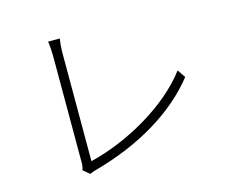

<svg xmlns="http://www.w3.org/2000/svg" viewBox="-103 -875 1206 1020"><g transform="rotate(-15 500.0 -365.5)"><path d="M274 3C285 -3 297 -6 306 -9C563 -79 768 -204 894 -364L864 -408C742 -245 505 -111 297 -61V-657C297 -680 300 -717 303 -734H239C242 -719 245 -676 245 -656V-67C245 -49 243 -38 238 -27Z"/></g></svg>

Font: Noto Sans JP Light
Style: Regular
Weight: 300
Designer: Ryoko NISHIZUKA (kana & ideographs); Paul D. Hunt (Latin, Greek & Cyrillic); Wenlong ZHANG (bopomofo); Sandoll Communica
Foundry: Adobe Systems Incorporated
Version: Version 1.004;PS 1.004;hotconv 1.0.82;makeotf.lib2.5.63406